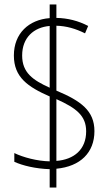

<svg xmlns="http://www.w3.org/2000/svg" viewBox="-20 -780 492 858"><path d="M202 -24V58H232V-26C339 -36 402 -98 402 -194C402 -285 342 -329 232 -375V-665C276 -664 318 -652 360 -631L374 -664C330 -687 283 -699 232 -700V-760H202V-699C109 -692 42 -631 42 -532C42 -435 104 -392 202 -349V-59C146 -60 83 -77 44 -96V-57C81 -40 139 -26 202 -24ZM202 -664V-388C127 -422 79 -455 79 -532C79 -612 131 -658 202 -664ZM232 -61V-337C321 -297 365 -263 365 -193C365 -112 311 -67 232 -61Z"/></svg>

Font: Noto Sans Georgian Condensed ExtraLight
Style: Regular
Weight: 200
Width: 3
Designer: Monotype Design Team, Akaki Razmadze
Foundry: Google LLC
Version: Version 2.005